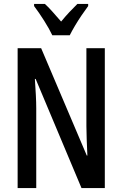

<svg xmlns="http://www.w3.org/2000/svg" viewBox="-20 -960 625 980"><path d="M515 0H396L162 -557H158Q161 -513 163 -475Q165 -437 165 -407V0H70V-714H190L423 -166H426Q424 -212 422.5 -249.5Q421 -287 421 -316V-714H515ZM247 -780Q232 -812 205.5 -854Q179 -896 154 -929V-940H209Q227 -924 248.5 -899.5Q270 -875 292 -850Q316 -879 333.5 -897.5Q351 -916 375 -940H430V-929Q415 -909 397 -882.5Q379 -856 363 -829Q347 -802 336 -780Z"/></svg>

Font: Noto Sans Georgian ExtraCondensed Medium
Style: Regular
Weight: 500
Width: 2
Designer: Monotype Design Team, Akaki Razmadze
Foundry: Google LLC
Version: Version 2.005; ttfautohint (v1.8.4.7-5d5b)